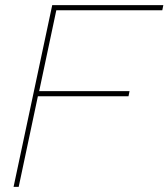

<svg xmlns="http://www.w3.org/2000/svg" viewBox="-20 -730 658 750"><path d="M184 -710H618L614 -690H200L133 -374H486L482 -354H128L53 0H33Z"/></svg>

Font: Raleway Thin Thin
Style: Italic
Weight: 250
Italic angle: -12°
Version: Version 4.026